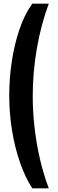

<svg xmlns="http://www.w3.org/2000/svg" viewBox="-20 -820 314 1040"><path d="M154.8 200Q116.9 141.9 89 62.1Q61 -17.7 45.5 -111.3Q30 -204.8 30 -304.1Q30 -392.8 43.5 -484.6Q57 -576.3 84.6 -658.5Q112.1 -740.6 154.8 -800H244.2Q201.9 -686.6 179.6 -557.2Q157.3 -427.9 157.3 -300Q157.3 -214.9 167.3 -128Q177.3 -41.1 196.6 42.1Q216 125.4 244.2 200Z"/></svg>

Font: Big Shoulders Stencil Display SC Thin
Style: Regular
Weight: 100
Designer: Patric King
Foundry: XO Type Co
Version: Version 2.001